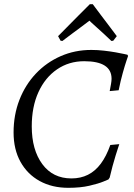

<svg xmlns="http://www.w3.org/2000/svg" viewBox="-20 -887 641 919"><path d="M307 12Q229 12 170 -20.5Q111 -53 78 -112.5Q45 -172 45 -253Q45 -337 73 -409Q101 -481 151.5 -534.5Q202 -588 270 -618Q338 -648 417 -648Q447 -648 477.5 -644.5Q508 -641 533.5 -636.5Q559 -632 574.5 -628.5Q590 -625 590 -625L593 -619Q593 -619 585.5 -597Q578 -575 567.5 -537.5Q557 -500 548 -455L505 -451Q505 -451 507 -461.5Q509 -472 511.5 -486Q514 -500 514 -510Q514 -594 383 -594Q310 -594 253 -555Q196 -516 164 -446Q132 -376 132 -282Q132 -170 182.5 -101.5Q233 -33 322 -33Q366 -33 401 -50.5Q436 -68 462.5 -103.5Q489 -139 508 -193L551 -197Q551 -197 546 -182Q541 -167 533.5 -143Q526 -119 518.5 -91Q511 -63 505 -37L499 -28Q499 -28 475 -18Q451 -8 408 2Q365 12 307 12ZM258 -714Q258 -714 273.5 -729.5Q289 -745 311.5 -768Q334 -791 356.5 -813.5Q379 -836 394.5 -851.5Q410 -867 410 -867H424Q424 -867 435.5 -851.5Q447 -836 464 -813.5Q481 -791 498.5 -768Q516 -745 527.5 -729.5Q539 -714 539 -714L522 -692L513 -691Q513 -691 502.5 -701Q492 -711 476.5 -725.5Q461 -740 445 -754Q429 -768 418.5 -778Q408 -788 408 -788Q408 -788 395 -778Q382 -768 363 -754Q344 -740 324.5 -725.5Q305 -711 292 -701Q279 -691 279 -691L270 -692Z"/></svg>

Font: Alegreya
Style: Italic
Weight: 400
Italic angle: -7°
Designer: Juan Pablo del Peral
Foundry: Huerta Tipografica
Version: Version 2.009